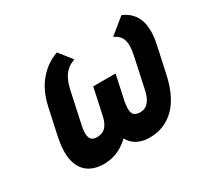

<svg xmlns="http://www.w3.org/2000/svg" viewBox="-113 -653 866 819"><g transform="rotate(-30 320.5 -243.5)"><path d="M566 -500 489 -437Q508 -429 518.5 -415.5Q529 -402 531 -380.5Q533 -359 526 -325L494 -176Q488 -147 478 -130.5Q468 -114 456 -107.5Q444 -101 430 -101Q415 -101 404.5 -106.5Q394 -112 391 -128.5Q388 -145 394 -176L420 -297H310L284 -176Q278 -145 267.5 -128.5Q257 -112 244 -106.5Q231 -101 216 -101Q202 -101 192.5 -107.5Q183 -114 180.5 -130.5Q178 -147 184 -176L216 -325Q223 -359 233.5 -380.5Q244 -402 259.5 -415.5Q275 -429 298 -437L248 -500Q192 -480 153.5 -433.5Q115 -387 100 -316L72 -187Q58 -120 67.5 -76Q77 -32 107.5 -9.5Q138 13 186 13Q209 13 231 7Q253 1 273 -11Q293 -23 311 -40Q320 -23 334.5 -11Q349 1 368.5 7Q388 13 410 13Q484 13 534.5 -37Q585 -87 606 -187L634 -316Q649 -387 632.5 -433Q616 -479 566 -500Z"/></g></svg>

Font: Advent Pro
Style: Bold Italic
Weight: 700
Italic angle: -12°
Designer: VivaRado, Andreas Kalpakidis
Foundry: VivaRado, Andreas Kalpakidis
Version: Version 3.000